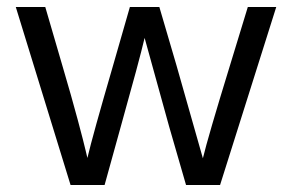

<svg xmlns="http://www.w3.org/2000/svg" viewBox="-20 -527 832 547"><path d="M181 0 25 -507H109L158 -339Q184 -251 201.5 -185.5Q219 -120 224 -98L229 -77Q244 -141 302 -340L350 -507H434L483 -340L558 -76Q572 -135 635 -340L686 -507H767L607 0H510L462 -166L392 -419Q377 -355 324 -166L278 0Z"/></svg>

Font: Hind Regular
Style: Regular
Weight: 400
Designer: Manushi Parikh, Satya Rajpurohit
Foundry: Indian Type Foundry
Version: Version 1.201;PS 1.0;hotconv 1.0.78;makeotf.lib2.5.61930; tt